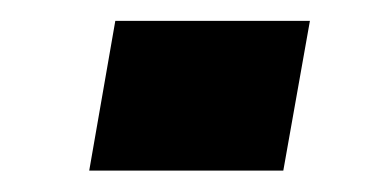

<svg xmlns="http://www.w3.org/2000/svg" viewBox="-20 -422 366 184"><path d="M90.5 -402 65.5 -258.5H251.5L277 -402Z"/></svg>

Font: Anybody ExtraExpanded
Style: Bold Italic
Weight: 700
Width: 8
Italic angle: -10°
Version: Version 1.113;gftools[0.9.25]